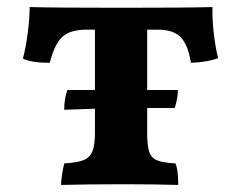

<svg xmlns="http://www.w3.org/2000/svg" viewBox="-20 -522 684 544"><path d="M598 -357Q568 -346 521 -344Q513 -395 492 -416.5Q471 -438 427 -438H397V-267H484Q484 -243 475 -216H397V-146Q397 -109 403 -91.5Q409 -74 425.5 -67.5Q442 -61 477 -59Q485 -42 485 2Q417 0 330 0Q227 0 153 2Q153 -11 156 -28.5Q159 -46 162 -59Q198 -61 216 -68Q234 -75 241.5 -92.5Q249 -110 249 -146V-214L162 -211Q162 -243 171 -267H249V-438H226Q178 -438 156 -417Q134 -396 121 -344Q69 -344 45 -356Q53 -386 58.5 -428Q64 -470 64 -502Q131 -500 325 -500Q516 -500 582 -502Q581 -470 585.5 -429.5Q590 -389 598 -357Z"/></svg>

Font: Vollkorn SC
Style: Bold
Weight: 700
Designer: Friedrich Althausen
Foundry: Friedrich Althausen
Version: Version 4.015